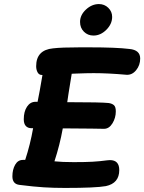

<svg xmlns="http://www.w3.org/2000/svg" viewBox="-20 -934 710 945"><path d="M670 -646Q670 -613 650 -588.5Q630 -564 602 -566Q512 -574 441 -574Q407 -574 357 -572L333 -571L317 -472L311 -431H323Q477 -431 514 -427Q530 -425 540 -417Q550 -409 550 -386Q550 -354 533.5 -327Q517 -300 492 -300Q448 -300 431 -301L311 -302H289Q274 -219 248 -140Q286 -136 343 -136Q401 -136 436 -138Q471 -140 508 -145Q513 -146 521 -146Q567 -146 567 -97Q567 -32 501 -18Q451 -9 300 -9Q245 -9 196 -12Q147 -15 76 -24Q41 -28 41 -66Q41 -99 54.5 -123Q68 -147 93 -147H104Q129 -223 143 -303H135Q117 -303 107 -314Q97 -325 97 -347Q97 -385 113 -409Q129 -433 155 -433H165Q174 -476 189 -565H186Q172 -565 165 -578Q158 -591 158 -608Q158 -688 241 -696Q282 -701 373 -701H418Q553 -701 617 -693Q670 -688 670 -646ZM374 -826Q374 -860 403 -887Q432 -914 467 -914Q494 -914 513 -895.5Q532 -877 532 -851Q532 -816 503.5 -787.5Q475 -759 440 -759Q412 -759 393 -778Q374 -797 374 -826Z"/></svg>

Font: Mali
Style: Bold Italic
Weight: 700
Italic angle: -10°
Version: Version 1.000; ttfautohint (v1.6)